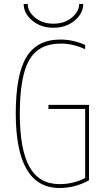

<svg xmlns="http://www.w3.org/2000/svg" viewBox="-20 -940 540 970"><path d="M379.9 -919.9H400.4Q400.4 -872.1 356.9 -835.9Q313.5 -799.8 250 -799.8Q186.5 -799.8 143.1 -835.9Q99.6 -872.1 99.6 -919.9H120.1Q120.1 -881.8 157.2 -851.1Q194.3 -820.3 250 -820.3Q305.7 -820.3 342.8 -851.1Q379.9 -881.8 379.9 -919.9ZM80.1 -365.2Q80.1 -184.6 128.9 -97.2Q177.7 -9.8 280.3 -9.8Q352.5 -9.8 410.2 -41V-389.6H224.6V-410.2H429.7V-29.3Q360.4 9.8 280.3 9.8Q60.5 9.8 59.6 -365.2Q59.6 -562.5 113.3 -651.4Q167 -740.2 285.2 -740.2Q348.6 -740.2 410.2 -712.9V-691.4Q346.7 -720.7 285.2 -719.7Q175.8 -719.7 127.9 -637.2Q80.1 -554.7 80.1 -365.2Z"/></svg>

Font: Mgen+ 1mn thin
Style: Regular
Weight: 100
Designer: [Source Han Sans]
Ryoko NISHIZUKA  (kana & ideographs); Paul D. Hunt (Latin, Greek & Cyrillic); Wenlong ZHANG  (bopomofo
Version: Version 1.059.20150602